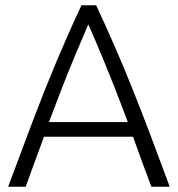

<svg xmlns="http://www.w3.org/2000/svg" viewBox="-20 -713 679 733"><path d="M11 0Q62 -137 106.5 -254.5Q151 -372 196 -479Q241 -586 291 -693H347Q384 -614 417.5 -537Q451 -460 484 -378Q517 -296 552 -203.5Q587 -111 628 0H558Q539 -50 521.5 -97.5Q504 -145 488 -191H148Q131 -145 113.5 -97.5Q96 -50 78 0ZM167 -247H468Q441 -319 417 -380Q393 -441 369 -499Q345 -557 317 -620Q290 -557 265.5 -498.5Q241 -440 217.5 -379.5Q194 -319 167 -247Z"/></svg>

Font: Ubuntu Sans Light
Style: Regular
Weight: 300
Designer: Dalton Maag Ltd
Foundry: Dalton Maag Ltd
Version: Version 1.006; ttfautohint (v1.8.4.7-5d5b)